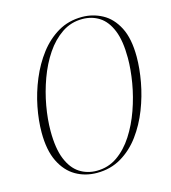

<svg xmlns="http://www.w3.org/2000/svg" viewBox="-109 -813 814 913"><g transform="rotate(-15 297.5 -356.5)"><path d="M257 11Q199 11 152.5 -16Q106 -43 78.5 -99Q51 -155 51 -242Q51 -302 64 -368Q77 -434 103.5 -497.5Q130 -561 169 -612Q208 -663 260 -693.5Q312 -724 378 -724Q431 -724 477.5 -699Q524 -674 552.5 -619Q581 -564 581 -474Q581 -417 569 -351Q557 -285 532 -221Q507 -157 468.5 -104.5Q430 -52 377 -20.5Q324 11 257 11ZM258 1Q315 1 360 -30.5Q405 -62 438.5 -114Q472 -166 494.5 -229.5Q517 -293 528 -358Q539 -423 539 -479Q539 -564 518 -615.5Q497 -667 460.5 -690.5Q424 -714 377 -714Q321 -714 276 -683.5Q231 -653 197 -602.5Q163 -552 140 -489Q117 -426 105.5 -361Q94 -296 94 -238Q94 -152 115.5 -99.5Q137 -47 174 -23Q211 1 258 1Z"/></g></svg>

Font: Noto Serif Display Condensed ExtraLight
Style: Italic
Weight: 200
Width: 3
Italic angle: -12°
Designer: Monotype Design Team
Foundry: Monotype Imaging Inc.
Version: Version 2.009